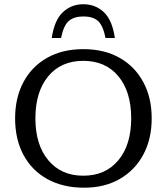

<svg xmlns="http://www.w3.org/2000/svg" viewBox="-20 -874 786 906"><path d="M377 11.7Q276.4 11.7 203.1 -29.1Q129.9 -69.8 90.6 -143.3Q51.3 -216.8 51.3 -315.4Q51.3 -413.1 90.6 -486.6Q129.9 -560.1 202.1 -601.1Q274.4 -642.1 373.5 -642.1Q472.2 -642.1 544.4 -601.1Q616.7 -560.1 656.2 -486.6Q695.8 -413.1 695.8 -315.4Q695.8 -218.3 656.5 -144.8Q617.2 -71.3 545.7 -29.8Q474.1 11.7 377 11.7ZM373 -44.9Q478 -44.9 538.6 -117.9Q599.1 -190.9 599.1 -315.4Q599.1 -441.4 538.6 -514.2Q478 -586.9 373 -586.9Q267.6 -586.9 207.3 -513.7Q147 -440.4 147 -315.9Q147 -190.9 207.8 -117.9Q268.6 -44.9 373 -44.9ZM373 -854Q430.2 -854 470 -816.7Q509.8 -779.3 522 -694.8H478Q465.8 -754.9 441.7 -775.6Q417.5 -796.4 374 -796.4Q330.1 -796.4 305.2 -775.6Q280.3 -754.9 268.1 -694.8H224.1Q236.8 -779.3 276.9 -816.7Q316.9 -854 373 -854Z"/></svg>

Font: Kameron
Style: Regular
Weight: 400
Designer: Vernon Adams
Foundry: Vernon Adams
Version: Version 1.100